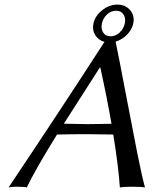

<svg xmlns="http://www.w3.org/2000/svg" viewBox="-20 -817 673 840"><path d="M487.8 -770Q465.3 -770 448 -753.7Q430.7 -737.3 425.8 -713.9Q420.9 -691.9 431.2 -675Q441.4 -658.2 463.9 -658.2Q486.3 -658.2 503.7 -675Q521 -691.9 525.9 -713.9Q530.8 -737.8 520.3 -753.9Q509.8 -770 487.8 -770ZM388.7 -713.9Q396 -748 427.2 -772.5Q458.5 -796.9 493.4 -796.9Q528.3 -796.9 549.3 -772.7Q570.3 -748.5 563 -713.9Q557.1 -687 535.4 -665Q513.7 -643.1 485.8 -634.8Q502 -556.6 530.8 -404.5Q559.6 -252.4 580.8 -146.2Q602.1 -40 614.3 2.9Q597.7 0 555.2 0Q522 0 504.4 2.9Q498.5 -86.4 475.6 -228.5Q404.8 -230 358.9 -230Q301.8 -230 229.5 -228.5Q136.2 -78.1 97.2 2.9Q85.9 0 53.2 0Q30.3 0 17.6 2.9Q255.9 -353 437 -633.8Q410.6 -641.1 396.7 -663.3Q382.8 -685.5 388.7 -713.9ZM467.8 -275.4Q447.8 -390.6 418.9 -522H417Q288.6 -322.3 259.3 -275.9Q271 -275.9 309.1 -274.9Q347.2 -273.9 363.3 -273.9Q405.8 -273.9 467.8 -275.4Z"/></svg>

Font: Linux Biolinum
Style: Italic
Weight: 400
Italic angle: -12°
Designer: Philipp H. Poll
Foundry: Philipp H. Poll
Version: Version 1.1.3 ; ttfautohint (v0.9)